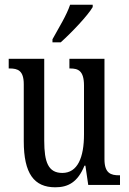

<svg xmlns="http://www.w3.org/2000/svg" viewBox="-20 -786 550 816"><path d="M203 -619V-606H238C286 -649 354 -721 374 -756V-766H278C263 -721 231 -670 203 -619ZM215 10C269 10 310 -11 339 -82H343L355 0H490V-41H486C452 -41 424 -49 424 -109V-536H275V-495H278C312 -495 337 -486 337 -422V-215C337 -117 310 -51 245 -51C185 -51 168 -97 168 -188V-536H17V-495H21C56 -495 81 -486 81 -428V-186C81 -48 125 10 215 10Z"/></svg>

Font: Noto Serif Myanmar ExtCond
Style: Regular
Weight: 400
Width: 2
Designer: Ben Mitchell and the Monotype Design Team
Foundry: Monotype Imaging Inc.
Version: Version 2.106